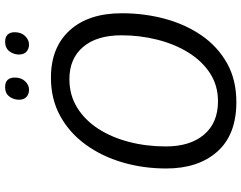

<svg xmlns="http://www.w3.org/2000/svg" viewBox="-118 -829 957 761"><g transform="rotate(-90 360.5 -448.5)"><path d="M336.4 9.8Q207 9.8 140.1 -65.7Q73.2 -141.1 73.2 -268.1Q73.2 -359.4 97.4 -441.7Q121.6 -523.9 168.2 -587.9Q214.8 -651.9 281.5 -688.5Q348.1 -725.1 433.1 -725.1Q553.2 -725.1 620.8 -650.6Q688.5 -576.2 688.5 -443.8Q688.5 -355 666.5 -273.4Q644.5 -191.9 600.6 -128.2Q556.6 -64.5 490.7 -27.3Q424.8 9.8 336.4 9.8ZM339.4 -63Q402.3 -63 450.9 -94.7Q499.5 -126.5 533 -180.7Q566.4 -234.9 583.7 -303.5Q601.1 -372.1 601.1 -445.8Q601.1 -543.5 554.9 -597.7Q508.8 -651.9 427.2 -651.9Q364.3 -651.9 314.7 -621.3Q265.1 -590.8 230.7 -537.6Q196.3 -484.4 178.5 -415.5Q160.6 -346.7 160.6 -270Q160.6 -173.3 207.5 -118.2Q254.4 -63 339.4 -63ZM564.5 -812Q547.4 -812 536.1 -822.3Q524.9 -832.5 524.9 -851.6Q524.9 -873 537.8 -889.9Q550.8 -906.7 575.7 -906.7Q594.7 -906.7 604 -896.5Q613.3 -886.2 613.3 -869.1Q613.3 -842.8 598.1 -827.4Q583 -812 564.5 -812ZM385.7 -812Q367.7 -812 356.7 -822.3Q345.7 -832.5 345.7 -851.6Q345.7 -873 358.4 -889.9Q371.1 -906.7 395.5 -906.7Q415.5 -906.7 424.6 -896.5Q433.6 -886.2 433.6 -869.1Q433.6 -842.8 418.9 -827.4Q404.3 -812 385.7 -812Z"/></g></svg>

Font: Open Sans
Style: Italic
Weight: 400
Italic angle: -12°
Designer: Monotype Design Team
Foundry: Monotype Imaging Inc.
Version: Version 3.000; ttfautohint (v1.8.4)